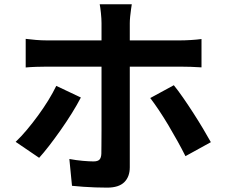

<svg xmlns="http://www.w3.org/2000/svg" viewBox="-20 -821 1040 887"><path d="M588.8 -801.3Q587.8 -794.3 585.4 -778.2Q582.9 -762.1 581.3 -744.3Q579.6 -726.5 579.6 -713.6Q579.6 -684.3 579.6 -648.3Q579.6 -612.3 579.6 -576.7Q579.6 -541.2 579.6 -511.8Q579.6 -491.8 579.6 -455.7Q579.6 -419.6 579.6 -374.6Q579.6 -329.5 579.6 -281.2Q579.6 -232.9 579.6 -187.5Q579.6 -142.1 579.6 -105.7Q579.6 -69.3 579.6 -48.1Q579.6 -4.5 554.2 20.6Q528.7 45.8 475.1 45.8Q448.4 45.8 420.4 44.8Q392.3 43.8 365.1 41.9Q337.9 40 312.6 37.4L300.4 -86.5Q332.9 -80.5 363 -77.9Q393.2 -75.3 411.9 -75.3Q431.3 -75.3 439.3 -83.4Q447.4 -91.6 448.2 -110.8Q448.2 -120.2 448.6 -149.9Q449 -179.5 449 -220.7Q449 -261.8 449 -307.7Q449 -353.6 449 -395.6Q449 -437.6 449 -468.7Q449 -499.8 449 -511.8Q449 -529.6 449 -566.1Q449 -602.7 449 -643.6Q449 -684.5 449 -714.3Q449 -733.6 446.2 -761Q443.4 -788.4 440.6 -801.3ZM98.7 -641.5Q121 -638.7 146.5 -636.5Q171.9 -634.4 195.1 -634.4Q207.9 -634.4 244.2 -634.4Q280.5 -634.4 331.4 -634.4Q382.3 -634.4 441.1 -634.4Q499.8 -634.4 559 -634.4Q618.2 -634.4 670 -634.4Q721.8 -634.4 759.4 -634.4Q796.9 -634.4 812.4 -634.4Q833.4 -634.4 862.1 -636.1Q890.8 -637.9 910.9 -640.7V-509.8Q887.9 -511.5 861 -512.3Q834.1 -513.1 813.4 -513.1Q797.9 -513.1 760.8 -513.1Q723.6 -513.1 671.8 -513.1Q619.9 -513.1 561.2 -513.1Q502.4 -513.1 443.6 -513.1Q384.9 -513.1 333.6 -513.1Q282.3 -513.1 246 -513.1Q209.7 -513.1 195.3 -513.1Q173.1 -513.1 146.6 -512.2Q120 -511.3 98.7 -509.3ZM353.6 -370.5Q336.3 -337.2 312.1 -298.2Q287.9 -259.3 260.4 -220.2Q232.9 -181.1 207.1 -147.7Q181.3 -114.4 160.8 -91.9L52.3 -165.7Q77.3 -189.3 103.7 -220.7Q130.2 -252.2 155.6 -287Q181 -321.7 202.8 -356.9Q224.5 -392.2 240 -424.3ZM783 -427.3Q802.5 -403.3 825.7 -369.9Q848.9 -336.5 873 -299.1Q897.1 -261.7 918.1 -226.5Q939.1 -191.2 954.1 -164.2L836.8 -99.6Q820.6 -132.1 800.1 -169Q779.6 -206 757.6 -243Q735.5 -280 713.8 -312.4Q692 -344.8 674.1 -368.1Z"/></svg>

Font: Shanggu Sans SC VF
Style: Regular
Weight: 250
Designer: GuiWonder
Version: Version 1.021